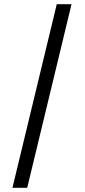

<svg xmlns="http://www.w3.org/2000/svg" viewBox="-20 -730 402 910"><path d="M39 160H109L319 -710H249Z"/></svg>

Font: Falling Sky
Style: Condensed
Weight: 400
Designer: Paul D. Hunt
Foundry: Adobe Systems Incorporated
Version: Version 1.02